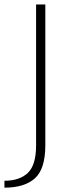

<svg xmlns="http://www.w3.org/2000/svg" viewBox="-84 -613 312 862"><path d="M-64 229.5Q26 229.5 72.8 187.5Q119.5 145.5 119.5 38.5V-593H78V39.5Q78 128 41 163.2Q4 198.5 -64 198.5Z"/></svg>

Font: Anybody Thin ExtraLight
Style: Regular
Weight: 250
Version: Version 1.113;gftools[0.9.25]